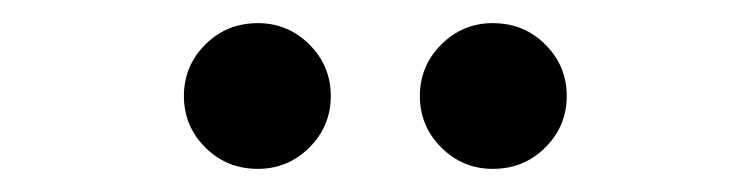

<svg xmlns="http://www.w3.org/2000/svg" viewBox="-20 -756 633 166"><path d="M406 -610Q380 -610 361.5 -628.5Q343 -647 343 -673Q343 -699 361.5 -717.5Q380 -736 406 -736Q433 -736 451.5 -717.5Q470 -699 470 -673Q470 -647 451.5 -628.5Q433 -610 406 -610ZM203 -610Q176 -610 157.5 -628.5Q139 -647 139 -673Q139 -699 157.5 -717.5Q176 -736 203 -736Q229 -736 247.5 -717.5Q266 -699 266 -673Q266 -647 247.5 -628.5Q229 -610 203 -610Z"/></svg>

Font: Wix Madefor Text Medium
Style: Regular
Weight: 500
Designer: Dalton Maag Ltd
Foundry: Dalton Maag Ltd
Version: Version 3.100